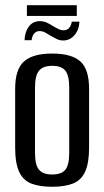

<svg xmlns="http://www.w3.org/2000/svg" viewBox="-20 -708 398 735"><path d="M180 7Q132 7 100.5 -5Q69 -17 53.5 -50Q38 -83 38 -143V-368Q38 -442 71.5 -472.5Q105 -503 180 -503Q254 -503 287.5 -473Q321 -443 321 -368V-143Q321 -84 306 -51Q291 -18 259.5 -5.5Q228 7 180 7ZM180 -40Q215 -40 230 -58Q245 -76 245 -123V-373Q245 -418 230.5 -437Q216 -456 180 -456Q145 -456 129.5 -437.5Q114 -419 114 -373V-123Q114 -76 129.5 -58Q145 -40 180 -40ZM223 -553Q209 -553 198.5 -558Q188 -563 174 -571Q165 -577 154 -583Q143 -589 131 -589Q119 -589 111 -580Q103 -571 101 -554H74Q75 -586 90.5 -606.5Q106 -627 132 -627Q147 -627 159 -621.5Q171 -616 183 -608Q194 -602 203.5 -597Q213 -592 223 -592Q236 -592 244 -600.5Q252 -609 255 -625H284Q283 -602 274 -586Q265 -570 251.5 -561.5Q238 -553 223 -553ZM83 -647V-688H274V-647Z"/></svg>

Font: Alumni Sans Thin Medium
Style: Regular
Weight: 500
Version: Version 1.018